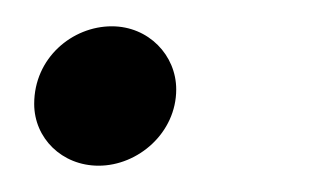

<svg xmlns="http://www.w3.org/2000/svg" viewBox="-20 -118 236 146"><path d="M55 8C85 8 114 -17 114 -50C114 -76 93 -98 65 -98C35 -98 6 -74 6 -39C6 -13 27 8 55 8Z"/></svg>

Font: Fixel Text 20240404
Style: Italic
Weight: 400
Width: 4
Italic angle: -10°
Designer: AlfaBravo + MacPaw
Foundry: Kyrylo Tkachov, Marchela Mozhyna, Serhii Makarenko, Maria Weinstein, Zakhar Kryvoshyya
Version: Version 1.211;Glyphs 3.2 (3225)